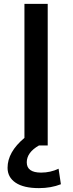

<svg xmlns="http://www.w3.org/2000/svg" viewBox="-20 -750 374 990"><path d="M181 0Q118 36 118 87Q118 140 192 140Q240 140 282 120L294 200Q243 220 181 220Q102 220 60.5 192Q19 164 19 115Q19 34 106 -39V-730H226V0Z"/></svg>

Font: M PLUS 1p Medium
Style: Regular
Weight: 500
Version: Version 1.062